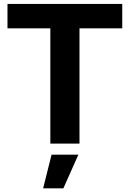

<svg xmlns="http://www.w3.org/2000/svg" viewBox="-20 -748 676 1000"><path d="M242.2 -600.6H19V-727.5H616.7V-600.6H394V0H242.2ZM204.6 232.9 248.5 57.6H388.2L310.1 232.9Z"/></svg>

Font: Inter Tight Stencil
Style: Bold
Weight: 700
Designer: Rasmus Andersson
Foundry: rsms
Version: Version 3.004;Glyphs 3.1.2 (3151)